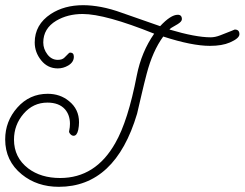

<svg xmlns="http://www.w3.org/2000/svg" viewBox="-142 -678 944 741"><path d="M85 43Q1 43 -58 -5Q-122 -57 -122 -140Q-122 -210 -75 -263Q-28 -316 42 -316Q90 -316 124 -288Q163 -257 163 -206Q163 -192 160 -177Q155 -154 142 -154Q135 -154 129 -161Q123 -168 125 -173Q128 -187 128 -200Q128 -234 109 -256Q86 -282 41 -282Q-14 -282 -51 -239Q-88 -196 -88 -139Q-88 -70 -33 -28Q16 9 90 9Q227 9 303 -126Q352 -211 386 -387Q404 -478 453 -548Q264 -624 177 -624Q119 -624 75 -598Q25 -568 25 -514Q25 -489 41 -468Q57 -447 81 -447Q98 -447 106.5 -455.5Q115 -464 124 -473Q126 -475 129 -475Q143 -475 143 -459Q143 -438 121 -425Q102 -414 81 -414Q42 -414 17 -445Q-8 -476 -8 -514Q-8 -583 54 -624Q106 -658 179 -658Q211 -658 248.5 -651Q286 -644 330 -628L476 -577Q517 -621 544 -621Q560 -621 560 -604Q560 -595 544 -585L520 -571Q514 -567 512 -564Q613 -534 671 -534Q688 -534 707.5 -541.5Q727 -549 752 -559L759 -562Q763 -564 764 -564Q782 -564 782 -546Q782 -530 745 -514Q715 -501 668 -501Q599 -501 488 -537Q447 -481 424 -393Q414 -355 405 -316Q396 -277 387 -239Q303 43 85 43Z"/></svg>

Font: Send Flowers
Style: Regular
Weight: 400
Designer: Robert E. Leuschke
Foundry: Robert E. Leuschke
Version: Version 1.010; ttfautohint (v1.8.4.7-5d5b)